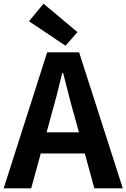

<svg xmlns="http://www.w3.org/2000/svg" viewBox="-24 -1026 689 1046"><path d="M252 -386C274 -463 296 -547 315 -628H320C341 -548 361 -463 384 -386L406 -305H230ZM-4 0H146L198 -190H438L490 0H645L407 -741H233ZM333 -777 398 -851 213 -1006 134 -910Z"/></svg>

Font: Source Han Sans JP
Style: Bold
Weight: 700
Designer: Ryoko NISHIZUKA 西塚涼子 (kana, bopomofo & ideographs); Paul D. Hunt (Latin, Greek & Cyrillic); Sandoll Communications 산돌커뮤니
Foundry: Adobe
Version: Version 2.002;hotconv 1.0.116;makeotfexe 2.5.65601